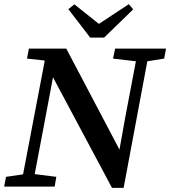

<svg xmlns="http://www.w3.org/2000/svg" viewBox="-39 -898 819 924"><path d="M505 -616 515 -664H760L751 -616L670 -603L556 6H500L216 -526L179 -329L128 -60L232 -47L224 0H-19L-10 -47L72 -59L176 -604L174 -607L91 -616L100 -664H280L536 -178L563 -329L615 -603ZM319 -877 437 -783 581 -878 602 -853 462 -717H395L290 -854Z"/></svg>

Font: Source Serif 4 Semibold
Style: Italic
Weight: 600
Italic angle: -12°
Designer: Frank Grießhammer
Foundry: Adobe
Version: Version 4.005;hotconv 1.1.0;makeotfexe 2.6.0